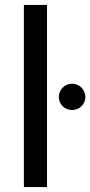

<svg xmlns="http://www.w3.org/2000/svg" viewBox="-20 -760 367 780"><path d="M77 0H171V-740H77ZM219 -366C219 -336 243 -313 273 -313C302 -313 327 -336 327 -366C327 -396 302 -420 273 -420C243 -420 219 -396 219 -366Z"/></svg>

Font: Malmofest
Style: Regular
Weight: 400
Designer: Jonny Pinhorn (Poppins), Kolossal
Version: Version 1.004;Glyphs 3.1.2 (3151)